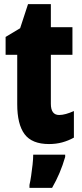

<svg xmlns="http://www.w3.org/2000/svg" viewBox="-20 -684 394 925"><path d="M265 -130Q280 -130 298 -135Q316 -140 336 -149V-21Q309 -6 279.5 2Q250 10 216 10Q134 10 98.5 -37.5Q63 -85 63 -182V-420H7V-506L77 -548L115 -664H225V-553H329V-420H225V-184Q225 -130 265 -130ZM294 72Q271 152 231 221H122V207Q126 190 130 163Q134 136 137 108.5Q140 81 140 61H294Z"/></svg>

Font: Noto Sans Khmer UI ExtraCondensed Black
Style: Regular
Weight: 900
Width: 2
Designer: Danh Hong and the Monotype Design Team
Foundry: Monotype Imaging Inc.
Version: Version 2.002; ttfautohint (v1.8.4.7-5d5b)